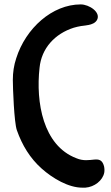

<svg xmlns="http://www.w3.org/2000/svg" viewBox="-20 -741 511 884"><path d="M373 123C415 120.1 453.1 89.8 460 53.7C460.9 48.8 460.9 44.9 460.9 40C460.9 35.2 460 29.3 459 24.4C442.4 -36.1 396.5 15.6 331.1 -12.7C177.7 -71.3 144.5 -270.5 162.1 -428.7C170.9 -519.5 233.4 -585.9 319.3 -613.3C341.8 -620.1 364.3 -623 387.7 -626C402.3 -628.9 418.9 -634.8 426.8 -649.4C445.3 -684.6 390.6 -720.7 351.6 -720.7C220.7 -720.7 98.6 -611.3 54.7 -472.7C43.9 -440.4 39.1 -407.2 39.1 -373C39.1 -336.9 44.9 -177.7 57.6 -141.6C82 -72.3 118.2 -12.7 171.9 35.2C223.6 81.1 295.9 123 358.4 123Z"/></svg>

Font: Day Care
Style: Regular
Weight: 400
Designer: Noponies
Version: Version 1.000;PS 001.000;hotconv 1.0.88;makeotf.lib2.5.64775